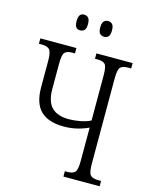

<svg xmlns="http://www.w3.org/2000/svg" viewBox="-132 -991 847 1075"><g transform="rotate(15 291.5 -453.0)"><path d="M359 -815Q344 -815 334.5 -824.5Q325 -834 325 -860Q325 -886 334.5 -896Q344 -906 359 -906Q374 -906 383.5 -896Q393 -886 393 -860Q393 -834 383.5 -824.5Q374 -815 359 -815ZM220 -815Q205 -815 196.5 -824.5Q188 -834 188 -860Q188 -886 196.5 -896Q205 -906 220 -906Q235 -906 244.5 -896Q254 -886 254 -860Q254 -834 244.5 -824.5Q235 -815 220 -815ZM342 0V-31H356Q388 -31 400.5 -44.5Q413 -58 413 -109V-303Q387 -290 349.5 -280.5Q312 -271 270 -271Q182 -271 137 -314Q92 -357 92 -451V-605Q92 -655 78.5 -669Q65 -683 34 -683H17V-714H226V-683H210Q179 -683 167 -669Q155 -655 155 -605V-459Q155 -384 188.5 -351Q222 -318 287 -318Q319 -318 353 -324.5Q387 -331 413 -344V-605Q413 -656 401 -669.5Q389 -683 357 -683H342V-714H552V-683H533Q502 -683 489.5 -669.5Q477 -656 477 -605V-109Q477 -59 490 -45Q503 -31 534 -31H552V0Z"/></g></svg>

Font: Noto Serif ExtraCondensed Light
Style: Regular
Weight: 300
Width: 2
Designer: Monotype Design Team
Foundry: Monotype Imaging Inc.
Version: Version 2.014; ttfautohint (v1.8.4.7-5d5b)